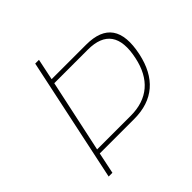

<svg xmlns="http://www.w3.org/2000/svg" viewBox="-173 -823 976 976"><g transform="rotate(-45 315.0 -335.0)"><path d="M98 0 122 -115H370C507 -115 591 -189 621 -329C653 -480 601 -555 464 -555H216L240 -670H213L71 0ZM127 -139 211 -531H452C574 -531 622 -464 593 -329C567 -205 491 -139 369 -139Z"/></g></svg>

Font: LT Wave Mono Thin
Style: Italic
Weight: 100
Designer: Daniel Lyons
Version: Version 2.5 (Glyphs App)